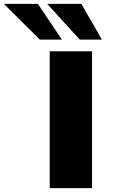

<svg xmlns="http://www.w3.org/2000/svg" viewBox="-152 -969 598 989"><path d="M104 0V-705H322V0ZM259 -765 91 -949H267L373 -765ZM53 -765 -132 -949H43L167 -765Z"/></svg>

Font: Nunito Sans 7pt Expanded Black
Style: Regular
Weight: 900
Width: 7
Designer: Vernon Adams
Foundry: Vernon Adams
Version: Version 3.101;gftools[0.9.27]